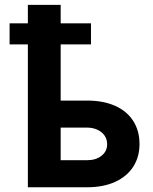

<svg xmlns="http://www.w3.org/2000/svg" viewBox="-20 -791 645 811"><path d="M364.3 -603.5H236.3V-366.2H347.7Q416.5 -366.2 466.6 -343.8Q516.6 -321.3 543 -279.8Q569.3 -238.3 569.3 -182.6Q569.3 -128.4 543 -87.2Q516.6 -45.9 466.6 -22.9Q416.5 0 347.7 0H97.7V-603.5H20.5V-692.4H97.7V-770.5H236.3V-692.4H364.3ZM347.7 -114.3Q385.3 -114.3 408.9 -133.1Q432.6 -151.9 432.6 -181.6Q432.6 -202.1 421.9 -218Q411.1 -233.9 391.6 -242.9Q372.1 -252 347.7 -252H236.3V-114.3Z"/></svg>

Font: Pretendard
Style: Bold
Weight: 700
Designer: Base glyphs from Inter by Rasmus Andersson; Hangeul glyphs from Noto Sans CJK(Source Han Sans) by Jang Soo-young and Kan
Foundry: Kil Hyung-jin
Version: Version 1.309